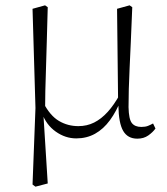

<svg xmlns="http://www.w3.org/2000/svg" viewBox="-20 -507 625 720"><path d="M102 185 113 -102 102 -474 149 -487 159 -480Q157 -409 155.5 -353Q154 -297 152.5 -251.5Q151 -206 150 -166.5Q149 -127 149 -87L143 -74L159 181L113 193ZM495 13Q459 13 442 -16Q425 -45 424 -111L423 -115L419 -474L466 -487L476 -480Q473 -405 470.5 -349Q468 -293 466 -250.5Q464 -208 463 -173Q462 -138 462 -105Q463 -60 474.5 -45.5Q486 -31 510 -31Q525 -31 535 -35Q545 -39 554 -44L563 -25Q553 -11 536 1Q519 13 495 13ZM266 12Q225 12 189 -13.5Q153 -39 137 -84H131L143 -121Q168 -73 201 -53.5Q234 -34 274 -34Q306 -34 333 -47.5Q360 -61 384 -87.5Q408 -114 430 -154L441 -136H435Q417 -90 392.5 -56.5Q368 -23 336.5 -5.5Q305 12 266 12Z"/></svg>

Font: Source Serif 4 18pt Light
Style: Regular
Weight: 300
Designer: Frank Grießhammer
Foundry: Adobe Systems Incorporated
Version: Version 4.004;hotconv 1.0.116;makeotfexe 2.5.65601